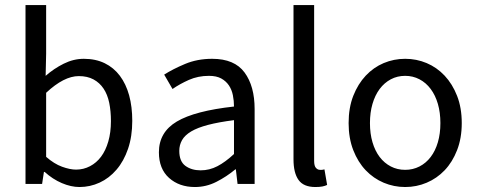

<svg xmlns="http://www.w3.org/2000/svg" viewBox="-20 -732 1903 764"><path d="M81.5 -711.9H163.6V-518.1L161.6 -430.2Q194.3 -459 233.4 -478.5Q272.5 -498 313.5 -498Q360.4 -498 396.5 -480.5Q432.6 -462.9 457 -430.4Q481.4 -397.9 493.9 -352.5Q506.3 -307.1 506.3 -251Q506.3 -189 489.5 -139.9Q472.7 -90.8 443.6 -56.9Q414.6 -22.9 376.5 -5.4Q338.4 12.2 296.4 12.2Q262.7 12.2 226.1 -3.4Q189.5 -19 157.7 -47.9H154.8L147.5 0H81.5ZM163.6 -107.9Q195.3 -80.1 226.8 -68.6Q258.3 -57.1 282.7 -57.1Q312.5 -57.1 338.1 -70.6Q363.8 -84 382.1 -108.4Q400.4 -132.8 410.9 -168.9Q421.4 -205.1 421.4 -250Q421.4 -290 414.6 -323Q407.7 -356 392.1 -379.4Q376.5 -402.8 352.1 -416Q327.6 -429.2 293.5 -429.2Q234.4 -429.2 163.6 -362.8Z M612.3 -126Q612.3 -206.1 683.8 -248.5Q755.4 -291 911.1 -308.1Q911.1 -331.1 906.7 -353Q902.3 -375 890.9 -392.1Q879.4 -409.2 860.4 -419.7Q841.3 -430.2 811.5 -430.2Q768.1 -430.2 731.7 -414.1Q695.3 -397.9 666.5 -377.9L633.3 -435.1Q667.5 -457 716.3 -477.5Q765.1 -498 824.2 -498Q913.1 -498 953.1 -443.6Q993.2 -389.2 993.2 -297.9V0H925.3L918.5 -58.1H916.5Q881.3 -28.8 840.8 -8.3Q800.3 12.2 755.4 12.2Q693.4 12.2 652.8 -23.9Q612.3 -60.1 612.3 -126ZM693.4 -131.8Q693.4 -89.8 717.8 -72Q742.2 -54.2 778.3 -54.2Q813.5 -54.2 845 -70.6Q876.5 -86.9 911.1 -119.1V-253.9Q850.1 -246.1 808.1 -235.1Q766.1 -224.1 740.7 -209Q715.3 -193.8 704.3 -174.3Q693.4 -154.8 693.4 -131.8Z M1147.9 -711.9H1230V-91.8Q1230 -71.8 1237.1 -64Q1244.1 -56.2 1252.9 -56.2Q1256.8 -56.2 1260.5 -56.2Q1264.2 -56.2 1271 -58.1L1281.7 3.9Q1273.9 7.8 1262.9 10Q1252 12.2 1234.9 12.2Q1188 12.2 1168 -15.9Q1147.9 -43.9 1147.9 -98.1Z M1367.2 -242.2Q1367.2 -303.2 1385.7 -350.6Q1404.3 -397.9 1435.3 -430.9Q1466.3 -463.9 1506.8 -481Q1547.4 -498 1592.3 -498Q1637.2 -498 1677.7 -481Q1718.3 -463.9 1749.3 -430.9Q1780.3 -397.9 1798.8 -350.6Q1817.4 -303.2 1817.4 -242.2Q1817.4 -182.1 1798.8 -134.5Q1780.3 -86.9 1749.3 -54.4Q1718.3 -22 1677.7 -4.9Q1637.2 12.2 1592.3 12.2Q1547.4 12.2 1506.8 -4.9Q1466.3 -22 1435.3 -54.4Q1404.3 -86.9 1385.7 -134.5Q1367.2 -182.1 1367.2 -242.2ZM1452.1 -242.2Q1452.1 -200.2 1462.2 -166Q1472.2 -131.8 1490.7 -107.4Q1509.3 -83 1535.2 -69.6Q1561 -56.2 1592.3 -56.2Q1623 -56.2 1649.2 -69.6Q1675.3 -83 1693.8 -107.4Q1712.4 -131.8 1722.4 -166Q1732.4 -200.2 1732.4 -242.2Q1732.4 -284.2 1722.4 -318.6Q1712.4 -353 1693.8 -377.9Q1675.3 -402.8 1649.2 -416.5Q1623 -430.2 1592.3 -430.2Q1561 -430.2 1535.2 -416.5Q1509.3 -402.8 1490.7 -377.9Q1472.2 -353 1462.2 -318.6Q1452.1 -284.2 1452.1 -242.2Z"/></svg>

Font: Pyidaungsu ZawDecode
Style: Regular
Weight: 400
Designer: Sun Tun
Foundry: Your Own Font Foundry
Version: Version 2.50